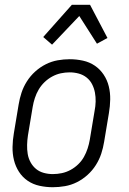

<svg xmlns="http://www.w3.org/2000/svg" viewBox="-20 -776 540 804"><path d="M201 8Q173 8 145.5 2Q118 -4 96 -19Q74 -34 59.5 -56.5Q45 -79 38.5 -105.5Q32 -132 32.5 -160.5Q33 -189 38 -218L58 -338Q62 -363 70 -387.5Q78 -412 92.5 -435Q107 -458 127.5 -476.5Q148 -495 172 -507Q196 -519 221.5 -523.5Q247 -528 272 -528Q300 -528 327.5 -522Q355 -516 377 -501Q399 -486 414 -463.5Q429 -441 435.5 -414.5Q442 -388 441.5 -359.5Q441 -331 436 -302L416 -182Q412 -157 404 -132.5Q396 -108 381.5 -85Q367 -62 346.5 -43.5Q326 -25 302 -13Q278 -1 252 3.5Q226 8 201 8ZM201 -47Q220 -47 239 -51Q258 -55 275.5 -64.5Q293 -74 307.5 -88Q322 -102 331.5 -119Q341 -136 347 -154.5Q353 -173 356 -191L376 -311Q380 -331 380.5 -350.5Q381 -370 377.5 -388.5Q374 -407 365.5 -423.5Q357 -440 342.5 -451.5Q328 -463 309.5 -468Q291 -473 272 -473Q253 -473 234.5 -469Q216 -465 198.5 -455.5Q181 -446 166.5 -432Q152 -418 142 -401Q132 -384 126 -365.5Q120 -347 117 -329L97 -209Q94 -189 93.5 -169.5Q93 -150 96 -131.5Q99 -113 108 -96.5Q117 -80 131 -68.5Q145 -57 163.5 -52Q182 -47 201 -47ZM198 -589 161 -621 281 -756H357L430 -617L386 -593L312 -709Z"/></svg>

Font: Iosevka Light
Style: Italic
Weight: 300
Italic angle: -9°
Monospace: yes
Designer: Belleve Invis
Foundry: Belleve Invis
Version: Version 32.5.0; ttfautohint (v1.8.4)